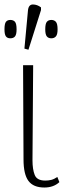

<svg xmlns="http://www.w3.org/2000/svg" viewBox="-43 -827 292 857"><path d="M155 10Q106 10 84 -19.5Q62 -49 62 -115L60 -536H105L102 -112Q102 -71 112 -46Q122 -21 159 -21Q173 -21 185.5 -24Q198 -27 213 -37L222 -14Q196 10 155 10ZM84 -605 66 -610 82 -782Q85 -807 104 -807Q123 -807 140 -794V-782ZM3 -656Q-10 -656 -16.5 -664.5Q-23 -673 -23 -696Q-23 -721 -16.5 -729.5Q-10 -738 3 -738Q17 -738 24 -729.5Q31 -721 31 -696Q31 -673 24 -664.5Q17 -656 3 -656ZM186 -656Q173 -656 166 -664.5Q159 -673 159 -696Q159 -721 166 -729.5Q173 -738 186 -738Q199 -738 206.5 -729.5Q214 -721 214 -696Q214 -673 206.5 -664.5Q199 -656 186 -656Z"/></svg>

Font: Noto Serif Condensed ExtraLight
Style: Regular
Weight: 200
Width: 3
Designer: Monotype Design Team
Foundry: Monotype Imaging Inc.
Version: Version 2.013; ttfautohint (v1.8.4.7-5d5b)